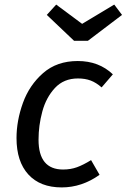

<svg xmlns="http://www.w3.org/2000/svg" viewBox="-20 -805 552 837"><path d="M472 -481 423 -424Q399 -445 375 -454Q351 -463 320 -463Q258 -463 219.5 -421.5Q181 -380 164.5 -319Q148 -258 148 -196Q148 -66 255 -66Q288 -66 315.5 -76Q343 -86 377 -107L414 -43Q337 12 249 12Q155 12 103.5 -44.5Q52 -101 52 -203Q52 -279 80 -356.5Q108 -434 168 -486.5Q228 -539 319 -539Q411 -539 472 -481ZM512 -740 363 -627H303L184 -740L225 -785L338 -701L478 -785Z"/></svg>

Font: FiraGO
Style: Italic
Weight: 400
Italic angle: -8°
Designer: bBox Type GmbH
Foundry: bBox Type GmbH
Version: Version 1.001